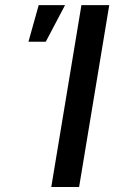

<svg xmlns="http://www.w3.org/2000/svg" viewBox="-20 -748 460 768"><path d="M417 -727.5 296.4 0H185.1L305.7 -727.5ZM93.8 -581.1 134.8 -727.5H240.2L163.1 -581.1Z"/></svg>

Font: Inter 16pt Medium
Style: Italic
Weight: 500
Italic angle: -9.3988°
Version: Version 4.001;git-66647c0bb